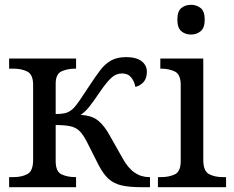

<svg xmlns="http://www.w3.org/2000/svg" viewBox="-20 -780 975 800"><path d="M18 0V-42H36Q70 -42 94 -54.5Q118 -67 118 -114V-426Q118 -470 93.5 -482Q69 -494 36 -494H18V-536H297V-494H294Q262 -494 237 -483Q212 -472 212 -431V-305Q241 -305 256 -310Q271 -315 283 -326Q296 -338 313.5 -364Q331 -390 356 -428Q379 -463 398.5 -488.5Q418 -514 443 -528Q468 -542 506 -542Q548 -542 570 -525Q592 -508 592 -481Q592 -453 577.5 -437.5Q563 -422 544 -418Q540 -441 526.5 -457.5Q513 -474 488 -474Q463 -474 443 -455Q423 -436 397 -398Q370 -358 353 -336.5Q336 -315 316 -301Q363 -299 389.5 -277Q416 -255 438 -214L490 -122Q513 -80 540.5 -61Q568 -42 602 -42H605V0H570Q519 0 486.5 -7.5Q454 -15 432 -35Q410 -55 390 -94L341 -191Q326 -220 311 -234.5Q296 -249 273 -254Q250 -259 212 -259V-109Q212 -65 236.5 -53.5Q261 -42 294 -42H297V0Z M776 -636Q752 -636 735.5 -650Q719 -664 719 -698Q719 -733 735.5 -746.5Q752 -760 776 -760Q799 -760 816 -746.5Q833 -733 833 -698Q833 -664 816 -650Q799 -636 776 -636ZM638 0V-42H651Q684 -42 708.5 -53.5Q733 -65 733 -109V-426Q733 -470 708.5 -482Q684 -494 651 -494H648V-536H827V-114Q827 -67 851 -54.5Q875 -42 909 -42H922V0Z"/></svg>

Font: NotoSerif-Regular
Style: Regular
Weight: 400
Designer: Monotype Design Team
Foundry: Monotype Imaging Inc.
Version: Version 2.007; ttfautohint (v1.8) -l 8 -r 50 -G 200 -x 14 -D